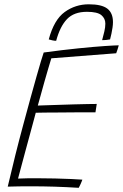

<svg xmlns="http://www.w3.org/2000/svg" viewBox="-20 -870 573 894"><path d="M346.5 4.5Q289 1 234.8 -0.8Q180.5 -2.5 120.5 -2.5Q97 -2.5 68.5 -2.2Q40 -2 16 -1Q33 -74 51.5 -148Q70 -222 88.5 -290Q125.5 -427.5 149.8 -513Q174 -598.5 183.5 -625.5Q271.5 -637.5 345.8 -645Q420 -652.5 469.8 -655.8Q519.5 -659 533 -659Q529.5 -647 527.2 -639.5Q525 -632 521 -622L219 -598.5Q214 -582 205 -552Q196 -522 186.5 -488Q177 -454 168.8 -424.2Q160.5 -394.5 156 -378.5Q167 -379 193.8 -379.8Q220.5 -380.5 255 -381.8Q289.5 -383 324.8 -384Q360 -385 388.2 -385.5Q416.5 -386 430.5 -386L424.5 -347Q417 -347 390.8 -347Q364.5 -347 328.5 -346.8Q292.5 -346.5 255.5 -346.2Q218.5 -346 189 -345.8Q159.5 -345.5 146.5 -345Q144.5 -337 137.2 -310.2Q130 -283.5 120 -246.5Q110 -209.5 99.2 -170Q88.5 -130.5 79.2 -95.5Q70 -60.5 64 -38.5Q79.5 -39.5 107 -39.8Q134.5 -40 154.5 -40Q194.5 -40 235.5 -39Q276.5 -38 310.8 -36.5Q345 -35 363.5 -33.5Q361.5 -28.5 359.5 -23Q357.5 -17.5 355 -12.5Q352.5 -7.5 350.5 -3.2Q348.5 1 346.5 4.5ZM241.5 -680Q233 -680 223.5 -682.2Q214 -684.5 207 -686.5Q231.5 -778 281.2 -814Q331 -850 393.5 -850Q453.5 -850 479.8 -829.8Q506 -809.5 506 -767Q506 -755.5 504 -741.8Q502 -728 499 -713.8Q496 -699.5 492.5 -686.5Q481.5 -684.5 473.5 -683.8Q465.5 -683 455.5 -683Q461 -703.5 465.8 -723.2Q470.5 -743 470.5 -760Q470.5 -784 452 -799.5Q433.5 -815 385 -815Q324.5 -815 292 -781Q259.5 -747 241.5 -680Z"/></svg>

Font: Grandstander Thin
Style: Italic
Weight: 100
Italic angle: -15°
Designer: Tyler Finck
Foundry: Etcetera Type Co
Version: Version 1.200